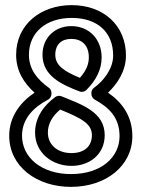

<svg xmlns="http://www.w3.org/2000/svg" viewBox="-20 -693 553 750"><path d="M117 -175C117 -96 184 -45 259 -45C330 -45 389 -90 389 -165C389 -255 301 -284 220 -317C212 -320 203 -319 196 -314C152 -282 117 -235 117 -175ZM167 -175C167 -210 185 -240 215 -265C298 -231 339 -210 339 -165C339 -122 310 -95 259 -95C204 -95 167 -128 167 -175ZM317 -341C354 -378 377 -420 377 -469C377 -537 331 -591 258 -591C197 -591 146 -548 146 -479C146 -396 221 -363 290 -336C300 -332 311 -335 317 -341ZM292 -389C229 -415 196 -438 196 -479C196 -520 221 -541 258 -541C303 -541 327 -513 327 -469C327 -441 316 -416 292 -389ZM66 -163C66 -229 111 -274 168 -304C176 -308 181 -318 181 -326V-330C181 -338 177 -346 171 -350C125 -383 93 -423 93 -479C93 -566 160 -623 260 -623C363 -623 422 -565 422 -476C422 -425 385 -377 347 -350C340 -345 337 -337 337 -330V-326C337 -317 343 -308 350 -304C406 -273 447 -234 447 -161C447 -80 377 -13 257 -13C142 -13 66 -78 66 -163ZM16 -163C16 -42 124 37 257 37C395 37 497 -46 497 -161C497 -243 453 -296 402 -331C438 -365 472 -415 472 -476C472 -593 385 -673 260 -673C140 -673 43 -598 43 -479C43 -415 74 -368 115 -331C64 -297 16 -241 16 -163Z"/></svg>

Font: Falling Sky
Style: Ou
Weight: 400
Designer: Paul D. Hunt
Foundry: Adobe Systems Incorporated
Version: Version 1.02